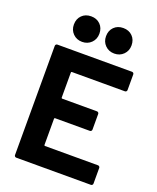

<svg xmlns="http://www.w3.org/2000/svg" viewBox="-166 -1020 915 1117"><g transform="rotate(20 292.0 -461.0)"><path d="M535 -579H207Q202 -579 202 -574V-419Q202 -414 207 -414H422Q427 -414 430.5 -410.5Q434 -407 434 -402V-305Q434 -300 430.5 -296.5Q427 -293 422 -293H207Q202 -293 202 -288V-126Q202 -121 207 -121H535Q540 -121 543.5 -117.5Q547 -114 547 -109V-12Q547 -7 543.5 -3.5Q540 0 535 0H73Q68 0 64.5 -3.5Q61 -7 61 -12V-688Q61 -693 64.5 -696.5Q68 -700 73 -700H535Q540 -700 543.5 -696.5Q547 -693 547 -688V-591Q547 -586 543.5 -582.5Q540 -579 535 -579ZM322 -843Q322 -878 344 -900Q366 -922 401 -922Q436 -922 458 -900Q480 -878 480 -843Q480 -809 457.5 -786.5Q435 -764 401 -764Q367 -764 344.5 -786.5Q322 -809 322 -843ZM123 -843Q123 -878 145 -900Q167 -922 202 -922Q237 -922 259 -900Q281 -878 281 -843Q281 -809 258.5 -786.5Q236 -764 202 -764Q168 -764 145.5 -786.5Q123 -809 123 -843Z"/></g></svg>

Font: UMi
Style: Bold
Weight: 700
Designer: Peter Middis
Foundry: We Are UMi
Version: Version 1.0